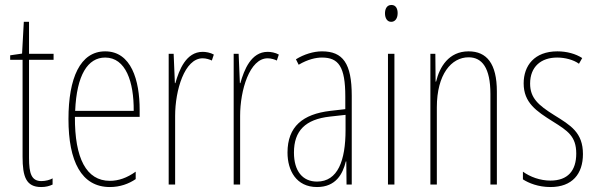

<svg xmlns="http://www.w3.org/2000/svg" viewBox="-20 -744 2404 774"><path d="M147 -14C107 -14 97 -44 97 -108V-503H196V-527H97V-656H76L69 -528L21 -521V-503H71V-112C71 -32 85 10 146 10C165 10 179 6 192 0V-25C182 -19 164 -14 147 -14Z M404 -537C303 -537 256 -429 256 -264C256 -94 308 10 423 10C464 10 499 -3 527 -22V-52C492 -27 458 -15 423 -15C328 -15 281 -106 282 -273H543V-301C543 -421 509 -537 404 -537ZM404 -512C487 -512 520 -414 519 -297H283C289 -442 334 -512 404 -512Z M797 -535C730 -535 702 -462 687 -409H685L680 -527H660V0H686V-277C686 -380 724 -509 797 -509C811 -509 826 -504 834 -500L842 -524C828 -532 810 -535 797 -535Z M1059 -535C992 -535 964 -462 949 -409H947L942 -527H922V0H948V-277C948 -380 986 -509 1059 -509C1073 -509 1088 -504 1096 -500L1104 -524C1090 -532 1072 -535 1059 -535Z M1278 -537C1244 -537 1205 -525 1173 -505L1184 -483C1221 -505 1254 -512 1278 -512C1345 -512 1372 -475 1372 -355V-304L1311 -297C1201 -284 1139 -234 1139 -129C1139 -57 1174 10 1258 10C1334 10 1362 -43 1374 -93H1376L1377 0H1398V-358C1398 -489 1362 -537 1278 -537ZM1310 -274 1373 -281V-220C1373 -97 1342 -12 1258 -12C1200 -12 1165 -54 1165 -129C1165 -217 1211 -263 1310 -274Z M1558 -724C1538 -724 1532 -706 1532 -690C1532 -672 1540 -656 1557 -656C1573 -656 1583 -670 1583 -691C1583 -707 1577 -724 1558 -724ZM1570 -527H1544V0H1570Z M1869 -537C1789 -537 1752 -474 1738 -415H1736L1735 -527H1715V0H1741V-311C1741 -445 1800 -513 1869 -513C1923 -513 1957 -471 1957 -365V0H1983V-375C1983 -488 1942 -537 1869 -537Z M2330 -123C2330 -210 2280 -239 2214 -280C2150 -320 2117 -349 2117 -407C2117 -475 2161 -512 2226 -512C2258 -512 2292 -503 2314 -487L2327 -510C2301 -527 2265 -537 2227 -537C2134 -537 2091 -479 2091 -408C2091 -330 2142 -296 2209 -254C2268 -217 2303 -195 2303 -125C2303 -56 2269 -16 2199 -16C2157 -16 2117 -31 2088 -52V-21C2111 -6 2150 10 2199 10C2287 10 2330 -43 2330 -123Z"/></svg>

Font: Noto Sans Malayalam ExtraCondensed Thin
Style: Regular
Weight: 100
Width: 2
Designer: Jelle Bosma - Monotype Design Team
Foundry: Monotype Imaging Inc.
Version: Version 2.104